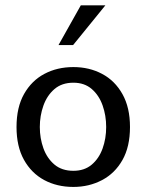

<svg xmlns="http://www.w3.org/2000/svg" viewBox="-20 -701 558 732"><path d="M384.8 -216.8Q384.8 -172.9 371.1 -134.8Q357.4 -96.7 329.6 -73.2Q301.8 -49.8 259.8 -49.8Q215.8 -49.8 187.5 -73.7Q159.2 -97.7 145.5 -135.7Q131.8 -173.8 131.8 -216.8Q131.8 -259.8 145.5 -298.3Q159.2 -336.9 187.5 -361.3Q215.8 -385.7 259.8 -385.7Q301.8 -385.7 329.6 -361.8Q357.4 -337.9 371.1 -299.3Q384.8 -260.7 384.8 -216.8ZM475.6 -216.8Q475.6 -291 446.8 -342.3Q418 -393.6 369.1 -419.4Q320.3 -445.3 259.8 -445.3Q198.2 -445.3 149.4 -419.4Q100.6 -393.6 71.8 -342.8Q43 -292 43 -216.8Q43 -142.6 71.3 -91.8Q99.6 -41 148.4 -14.6Q197.3 11.7 259.8 11.7Q319.3 11.7 368.7 -14.2Q418 -40 446.8 -90.8Q475.6 -141.6 475.6 -216.8ZM258.8 -529.3H203.1L288.1 -680.7H381.8Z"/></svg>

Font: Namkio Khamti Book
Style: Regular
Weight: 500
Designer: Debbi Hosken
Foundry: SIL International
Version: Version 3.917